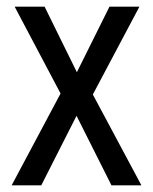

<svg xmlns="http://www.w3.org/2000/svg" viewBox="-20 -557 460 577"><path d="M162 -276 24 -537H114L211 -340L309 -537H399L259 -273L405 0H315L210 -209L104 0H15Z"/></svg>

Font: Noto Sans Bengali UI Condensed
Style: Regular
Weight: 400
Width: 3
Designer: Jelle Bosma - Monotype Design Team
Foundry: Monotype Imaging Inc.
Version: Version 2.003; ttfautohint (v1.8.4.7-5d5b)